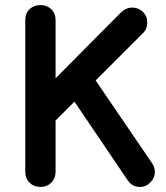

<svg xmlns="http://www.w3.org/2000/svg" viewBox="-20 -730 658 760"><path d="M140 10Q114 10 97 -7Q80 -24 80 -50V-651Q80 -677 97 -693.5Q114 -710 140 -710Q166 -710 183 -693.5Q200 -677 200 -651V-420L459 -681Q467 -689 478.5 -694.5Q490 -700 504 -700Q528 -700 545.5 -683Q563 -666 563 -641Q563 -615 546 -599L321 -374L329 -455L582 -84Q587 -77 590 -68Q593 -59 593 -50Q593 -26 575.5 -8Q558 10 534 10Q503 10 485 -17L244 -373L313 -366L200 -253V-50Q200 -24 183 -7Q166 10 140 10Z"/></svg>

Font: National Park SemiBold
Style: Regular
Weight: 600
Designer: Andrea Herstowski, Ben Hoepner
Version: Version 1.009